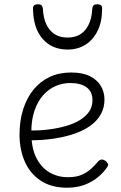

<svg xmlns="http://www.w3.org/2000/svg" viewBox="-20 -857 566 895"><path d="M293 18Q219 18 169.5 -15Q120 -48 95.5 -104Q71 -160 71 -229Q71 -294 88 -347.5Q105 -401 136.5 -439.5Q168 -478 212 -498.5Q256 -519 311 -519Q365 -519 399 -502Q433 -485 450 -456.5Q467 -428 467 -393Q467 -355 450 -324.5Q433 -294 402 -271.5Q371 -249 328 -234Q285 -219 232 -211Q179 -203 120 -203V-249Q165 -248 207.5 -253.5Q250 -259 287 -269.5Q324 -280 352 -297Q380 -314 395.5 -337Q411 -360 411 -390Q411 -430 383.5 -450Q356 -470 307 -470Q272 -470 239.5 -456Q207 -442 181.5 -413.5Q156 -385 141 -342Q126 -299 126 -240Q126 -168 149 -122Q172 -76 210.5 -53.5Q249 -31 296 -31Q335 -31 360.5 -42Q386 -53 404.5 -70Q423 -87 439 -106Q448 -114 455.5 -113.5Q463 -113 472 -107Q480 -101 483 -93Q486 -85 479 -77Q463 -53 436.5 -31Q410 -9 374 4.5Q338 18 293 18ZM295 -626Q222 -626 178.5 -676Q135 -726 134 -816Q133 -826 138.5 -831.5Q144 -837 157 -837Q169 -837 174 -831.5Q179 -826 180 -816Q183 -753 212.5 -717.5Q242 -682 295 -682Q348 -682 377.5 -717.5Q407 -753 410 -816Q411 -826 415.5 -831.5Q420 -837 433 -837Q446 -837 451.5 -831.5Q457 -826 456 -816Q456 -757 435.5 -714.5Q415 -672 379 -649Q343 -626 295 -626Z"/></svg>

Font: Playwrite BE WAL ExtraLight
Style: Regular
Weight: 250
Version: Version 1.002